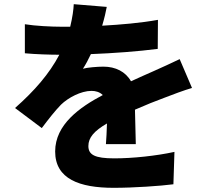

<svg xmlns="http://www.w3.org/2000/svg" viewBox="-20 -839 999 919"><path d="M630 -149C629 -193 627 -260 626 -314C678 -337 726 -356 764 -370C802 -385 864 -408 899 -418L840 -556C798 -536 757 -517 714 -498C679 -482 647 -469 607 -450C581 -496 533 -520 475 -520C447 -520 397 -516 377 -510C390 -530 403 -554 415 -580C521 -584 642 -593 735 -605L736 -744C653 -729 558 -721 469 -716C480 -753 487 -784 491 -806L333 -819C332 -794 327 -756 316 -711H277C224 -711 148 -715 99 -723V-584C151 -579 223 -577 264 -577C216 -486 146 -405 52 -322L180 -226C214 -271 242 -307 272 -338C306 -371 367 -404 418 -404C437 -404 457 -399 472 -384C362 -326 244 -243 244 -114C244 18 361 60 524 60C622 60 749 51 810 43L815 -112C728 -93 615 -81 527 -81C434 -81 403 -98 403 -140C403 -180 430 -212 492 -248C491 -211 489 -174 487 -149Z"/></svg>

Font: GenEiGothic-pro-Heavy
Style: Bold
Weight: 900
Designer: Ryoko NISHIZUKA (kana & ideographs); Paul D. Hunt (Latin, Greek & Cyrillic); Wenlong ZHANG (bopomofo); Sandoll Communica
Foundry: Adobe Systems Incorporated; o_tamon
Version: Version 1.000.140830